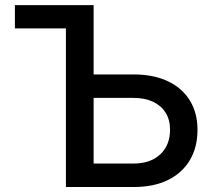

<svg xmlns="http://www.w3.org/2000/svg" viewBox="-20 -748 854 768"><path d="M39.6 -634.3V-727.5H275.4V-634.3ZM320.8 -450.2H515.1Q593.8 -450.2 650.9 -423.3Q708 -396.5 739 -346.7Q770 -296.9 770 -228.5Q770 -158.7 739.3 -107.2Q708.5 -55.7 651.6 -27.8Q594.7 0 516.1 0H243.7V-727.5H354.5V-93.8H513.7Q581.5 -93.8 620.8 -130.4Q660.2 -167 660.2 -229.5Q660.2 -269 642.3 -297.4Q624.5 -325.7 591.8 -341.1Q559.1 -356.4 513.7 -356.4H320.8Z"/></svg>

Font: Inter 18pt Medium
Style: Regular
Weight: 500
Designer: Rasmus Andersson
Foundry: rsms
Version: Version 4.001;git-66647c0bb